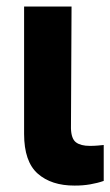

<svg xmlns="http://www.w3.org/2000/svg" viewBox="-20 -566 340 592"><path d="M54.3 -545.9H200.6L198.8 -170.5Q199.6 -138.3 214.2 -127.2Q228.8 -116.2 256.6 -116.2Q270.8 -116.2 281.2 -117.2Q291.5 -118.2 299.8 -118.9V-8.2Q281.2 -1.6 258.1 2.4Q235.1 6.4 209.8 6.2Q138.4 6.4 96.4 -30.6Q54.4 -67.6 54.3 -152.9Z"/></svg>

Font: Inter Tight
Style: Regular
Weight: 400
Designer: Rasmus Andersson
Foundry: rsms
Version: Version 3.002